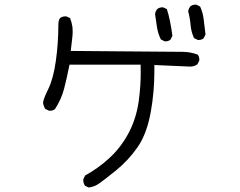

<svg xmlns="http://www.w3.org/2000/svg" viewBox="-20 -770 1040 832"><path d="M836.4 -597.2Q838.4 -596.7 840.3 -596.7Q842.3 -596.7 845 -596.9Q847.7 -597.2 851.1 -598.1Q857.4 -600.1 862.3 -604L870.6 -620.6L862.8 -684.6Q859.4 -714.8 847.2 -741.7L831.5 -749.5Q829.6 -750 828.1 -750Q814 -750 804.7 -742.2Q797.4 -732.9 795.4 -721.2Q803.2 -691.9 805.9 -661.4Q808.6 -630.9 820.8 -605ZM692.9 -591.3Q694.8 -590.8 698.7 -590.8Q702.6 -590.8 708.3 -592.5Q713.9 -594.2 718.8 -598.1L727.1 -614.7Q717.8 -685.5 703.1 -730.5L688 -737.8Q686 -738.3 684.6 -738.3Q670.4 -738.3 661.1 -730.5Q653.8 -721.2 651.9 -709Q655.8 -680.2 660.4 -651.6Q665 -623 677.2 -599.1ZM648.9 -459.5Q648.9 -469.2 648.9 -488.3Q802.7 -481.4 803.2 -481.4Q821.3 -481.4 835.4 -491.2L843.3 -507.3Q843.8 -509.3 843.8 -510.7Q843.8 -524.4 836.9 -533.2Q805.7 -545.4 770 -545.4L286.6 -549.3L293.5 -609.4Q294.9 -621.6 294.9 -632.3Q294.9 -643.1 293.9 -653.3Q291 -673.3 283.7 -691.4L268.1 -698.7Q266.1 -699.2 264.2 -699.2Q249.5 -699.2 240.2 -691.4Q232.9 -682.1 232.9 -664.1Q232.9 -582.5 221.9 -505.4Q210.9 -428.2 189 -383.8Q168.9 -343.3 166.5 -325.2Q168.5 -311 175.8 -298.3L191.9 -290.5Q193.8 -290 197.8 -290Q201.7 -290 207.5 -291.7Q213.4 -293.5 218.3 -297.4Q245.6 -338.9 257.8 -385.7Q270 -432.6 281.2 -489.7H589.4Q589.8 -469.7 589.8 -450.2Q589.8 -430.7 587.9 -397.9Q585.9 -365.2 580.6 -328.1Q569.3 -252.4 535.6 -190.4Q502 -128.4 451.7 -83Q403.3 -39.1 349.1 -9.8L341.3 6.3Q340.8 8.3 340.8 9.8Q340.8 23.9 348.1 34.7L363.8 42.5Q387.7 40 407.7 26.4Q427.7 12.7 482.4 -31.2Q536.6 -75.2 576.4 -132.6Q616.2 -189.9 633.3 -284.7Q648.9 -371.1 648.9 -459.5Z"/></svg>

Font: NaikaiFont
Style: Light
Weight: 300
Version: Version 1.89